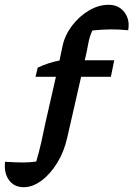

<svg xmlns="http://www.w3.org/2000/svg" viewBox="-67 -627 556 800"><path d="M32 153Q-8 153 -29.5 123.5Q-51 94 -46 47Q0 50 28.5 50Q57 50 84 46Q96 5 104.5 -32Q113 -69 122 -114L166 -307H81L90 -345Q134 -366 181 -375L194 -437Q204 -482 234 -521Q264 -560 304 -583.5Q344 -607 385 -607Q428 -607 451.5 -576Q475 -545 467 -501Q426 -505 391.5 -504.5Q357 -504 318 -500Q306 -475 300.5 -444Q295 -413 287 -379L286 -376H409L395 -307H271L213 -53Q200 5 171.5 51.5Q143 98 106 125.5Q69 153 32 153Z"/></svg>

Font: Piazzolla SemiBold
Style: Italic
Weight: 600
Italic angle: -11.3°
Designer: Juan Pablo del Peral
Foundry: Huerta Tipografica
Version: Version 1.330